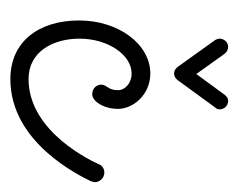

<svg xmlns="http://www.w3.org/2000/svg" viewBox="-66 -382 471 380"><g transform="rotate(90 170.0 -191.5)"><path d="M338 -135C339 -138 340 -141 340 -143C340 -153 332 -162 321 -162C314 -162 307 -158 305 -152C300 -141 242 -12 136 -12C82 -12 56 -60 56 -113C56 -169 88 -216 125 -216C144 -216 158 -203 158 -189C158 -169 147 -167 147 -156C147 -146 155 -138 166 -138C180 -138 195 -161 195 -189C195 -219 167 -253 125 -253C67 -253 20 -190 20 -112C20 -32 62 24 136 24C262 24 327 -113 338 -135ZM112 -307C115 -303 120 -300 125 -300C130 -300 135 -303 138 -307L192 -381C195 -384 196 -387 196 -390C196 -399 189 -407 179 -407C174 -407 170 -404 167 -400L126 -344L86 -400C82 -405 77 -407 72 -407C63 -407 56 -399 56 -390C56 -388 57 -384 59 -381Z"/></g></svg>

Font: Sacramento
Style: Regular
Weight: 400
Designer: Astigmatic (AOETI)
Foundry: Astigmatic (AOETI)
Version: Version 1.000